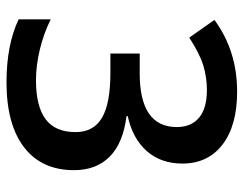

<svg xmlns="http://www.w3.org/2000/svg" viewBox="-102 -662 774 611"><g transform="rotate(90 285.5 -357.0)"><path d="M501 -549.8Q501 -481.9 461.4 -436.8Q421.9 -391.6 350.1 -376V-372.1Q436 -361.3 479 -318.6Q522 -275.9 522 -205.1Q522 -102.1 449.2 -46.1Q376.5 9.8 242.2 9.8Q123.5 9.8 42 -28.8V-130.9Q87.4 -108.4 138.2 -96.2Q189 -84 235.8 -84Q318.8 -84 359.9 -114.7Q400.9 -145.5 400.9 -210Q400.9 -267.1 355.5 -293.9Q310.1 -320.8 212.9 -320.8H150.9V-414.1H213.9Q384.8 -414.1 384.8 -532.2Q384.8 -578.1 355 -603Q325.2 -627.9 267.1 -627.9Q226.6 -627.9 189 -616.5Q151.4 -605 100.1 -571.8L43.9 -651.9Q142.1 -724.1 272 -724.1Q379.9 -724.1 440.4 -677.7Q501 -631.3 501 -549.8Z"/></g></svg>

Font: f1_52653          
Style: Regular
Weight: 600
Foundry: Ascender Corporation
Version: Version 1.10